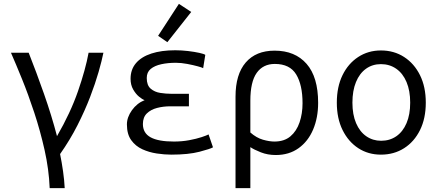

<svg xmlns="http://www.w3.org/2000/svg" viewBox="-20 -792 2280 997"><path d="M238 185Q234 87 211.5 -13Q189 -113 158 -207Q127 -301 94.5 -381Q62 -461 37 -518H129Q169 -417 208.5 -304.5Q248 -192 276 -85Q346 -206 385 -318.5Q424 -431 440 -518H517Q509 -478 492 -418.5Q475 -359 448 -288.5Q421 -218 382.5 -142Q344 -66 292 8Q301 52 307.5 98Q314 144 316 185Z M869 11Q834 11 794 5Q754 -1 719 -17Q684 -33 661.5 -64Q639 -95 639 -146Q639 -183 665 -219.5Q691 -256 731 -272Q719 -276 702 -290Q685 -304 671.5 -327.5Q658 -351 658 -383Q658 -431 686 -464Q714 -497 766 -514Q818 -531 890 -531Q923 -531 956.5 -527Q990 -523 1015 -517.5Q1040 -512 1046 -507L1035 -438Q1031 -441 1007.5 -447.5Q984 -454 952.5 -460Q921 -466 893 -466Q852 -466 817.5 -458.5Q783 -451 762.5 -434Q742 -417 742 -387Q742 -349 762.5 -331.5Q783 -314 812.5 -309.5Q842 -305 868 -305H961V-240H865Q828 -240 795.5 -231.5Q763 -223 742.5 -203Q722 -183 722 -148Q722 -101 762 -79Q802 -57 883 -57Q925 -57 962.5 -64Q1000 -71 1027 -80Q1054 -89 1063 -94L1086 -27Q1073 -19 1016 -4Q959 11 869 11ZM849 -573 801 -606 909 -772 973 -730Z M1203 185V-290Q1203 -406 1256 -467.5Q1309 -529 1406 -529Q1512 -529 1572 -460.5Q1632 -392 1632 -258Q1632 -181 1606 -119.5Q1580 -58 1530.5 -22.5Q1481 13 1412 13Q1370 13 1334.5 -1Q1299 -15 1280 -28V185ZM1405 -57Q1456 -57 1488 -84Q1520 -111 1535.5 -156.5Q1551 -202 1551 -256Q1551 -351 1518 -405.5Q1485 -460 1407 -460Q1346 -460 1313 -413.5Q1280 -367 1280 -269V-104Q1312 -76 1345.5 -66.5Q1379 -57 1405 -57Z M1958 11Q1892 11 1840.5 -22.5Q1789 -56 1759 -116.5Q1729 -177 1729 -259Q1729 -341 1758.5 -401.5Q1788 -462 1840 -496Q1892 -530 1958 -530Q2026 -530 2078.5 -496Q2131 -462 2161 -401.5Q2191 -341 2191 -259Q2191 -177 2161 -116.5Q2131 -56 2078.5 -22.5Q2026 11 1958 11ZM1959 -61Q2004 -61 2038 -84.5Q2072 -108 2091 -152.5Q2110 -197 2110 -259Q2110 -321 2091 -366Q2072 -411 2037.5 -435Q2003 -459 1958 -459Q1914 -459 1880.5 -435Q1847 -411 1828.5 -366Q1810 -321 1810 -259Q1810 -197 1829 -152.5Q1848 -108 1882 -84.5Q1916 -61 1959 -61Z"/></svg>

Font: Ubuntu Sans Mono
Style: Regular
Weight: 400
Monospace: yes
Designer: Dalton Maag Ltd
Foundry: Dalton Maag Ltd
Version: Version 1.006